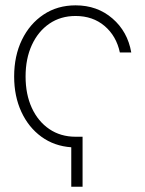

<svg xmlns="http://www.w3.org/2000/svg" viewBox="-20 -545 546 722"><path d="M290.5 -30.8V157.2H248V8.8Q184.1 4.4 135.7 -30.8Q87.4 -65.9 60.3 -124.5Q33.2 -183.1 33.2 -257.3Q33.2 -335 62.5 -395.3Q91.8 -455.6 143.8 -490.2Q195.8 -524.9 264.2 -524.9Q345.7 -524.9 402.8 -475.6Q460 -426.3 473.6 -347.7H430.7Q417.5 -409.7 373.3 -447.3Q329.1 -484.9 264.2 -484.9Q208 -484.9 165.8 -456.1Q123.5 -427.2 99.9 -376Q76.2 -324.7 76.2 -257.3Q76.2 -190.4 99.6 -139.4Q123 -88.4 165.5 -59.6Q208 -30.8 264.2 -30.8Z"/></svg>

Font: Inter Display ExtraLight
Style: Regular
Weight: 200
Designer: Rasmus Andersson
Foundry: rsms
Version: Version 4.000;git-a52131595